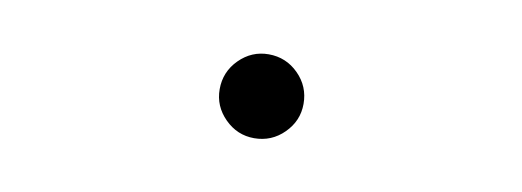

<svg xmlns="http://www.w3.org/2000/svg" viewBox="-31 -576 1061 390"><g transform="rotate(10 500.0 -380.5)"><path d="M414 -380Q414 -416 439.5 -441.5Q465 -467 500 -467Q536 -467 561.5 -441.5Q587 -416 587 -380Q587 -345 561.5 -319.5Q536 -294 500 -294Q465 -294 439.5 -319.5Q414 -345 414 -380Z"/></g></svg>

Font: Shippori Mincho B1 Medium
Style: Regular
Weight: 500
Designer: FONTDASU
Foundry: FONTDASU / Google Inc. / but / Adobe
Version: Version 3.110; ttfautohint (v1.8.3)